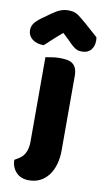

<svg xmlns="http://www.w3.org/2000/svg" viewBox="-144 -791 555 1015"><g transform="rotate(10 133.0 -283.5)"><path d="M19 68Q41 54 51 29.5Q61 5 61 -25V-479Q72 -481 93.5 -484.5Q115 -488 137 -488Q159 -488 176.5 -485Q194 -482 206 -473Q218 -464 224.5 -448.5Q231 -433 231 -408V-9Q231 33 221 67Q211 101 192.5 125.5Q174 150 147.5 163.5Q121 177 88 177Q44 177 19 150.5Q-6 124 -7 84ZM132 -622Q98 -593 79 -575Q60 -557 41 -540Q2 -540 -21 -558.5Q-44 -577 -44 -606Q-44 -626 -33 -642Q-22 -658 4 -677L53 -712Q77 -729 96.5 -736.5Q116 -744 136 -744Q149 -744 159.5 -742.5Q170 -741 181 -735.5Q192 -730 205 -719.5Q218 -709 238 -692L308 -630Q309 -625 309.5 -621Q310 -617 310 -612Q310 -581 293.5 -561.5Q277 -542 246 -542Q236 -542 228 -543.5Q220 -545 211.5 -550Q203 -555 192 -564.5Q181 -574 166 -590Z"/></g></svg>

Font: Baloo Tamma
Style: Regular
Weight: 400
Designer: Divya Kowshik and Ek Type
Foundry: Ek Type
Version: Version 1.007;PS 1.000;hotconv 1.0.88;makeotf.lib2.5.647800